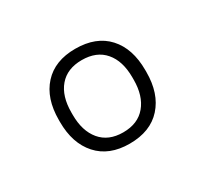

<svg xmlns="http://www.w3.org/2000/svg" viewBox="-67 -741 456 427"><g transform="rotate(-30 161.5 -527.0)"><path d="M161 -405.5Q108.5 -405.5 79.5 -437.8Q50.5 -470 50.5 -525V-530Q50.5 -585.5 79.5 -617.2Q108.5 -649 161 -649Q214.5 -649 243.5 -617.2Q272.5 -585.5 272.5 -530V-525Q272.5 -470 243.5 -437.8Q214.5 -405.5 161 -405.5ZM161 -434.5Q199 -434.5 219.2 -458.8Q239.5 -483 239.5 -524.5V-530.5Q239.5 -572.5 219.2 -596.2Q199 -620 161 -620Q123.5 -620 103.2 -596.2Q83 -572.5 83 -530.5V-524.5Q83 -483 103.2 -458.8Q123.5 -434.5 161 -434.5Z"/></g></svg>

Font: Anek Latin Medium ExtraLight
Style: Regular
Weight: 250
Version: Version 1.003